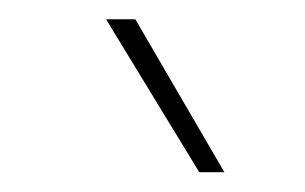

<svg xmlns="http://www.w3.org/2000/svg" viewBox="-20 -765 315 198"><path d="M89.4 -745.1H119.6L211.4 -587.4H185.5Z"/></svg>

Font: Wand UI Pro
Style: Regular
Weight: 400
Designer: Andreas Faust
Version: Version 1.003;FEAKit 1.0